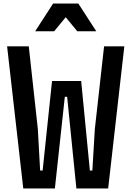

<svg xmlns="http://www.w3.org/2000/svg" viewBox="-20 -1061 740 1081"><path d="M142 -800 193 -335 206 -101H220L273 -605H437L486 -101H500L514 -335L566 -800H680L589 0H410L358 -516H345L289 0H111L20 -800ZM178 -885 279 -1041H421L522 -885H415L350 -964L285 -885Z"/></svg>

Font: Martian Mono Medium
Style: Regular
Weight: 500
Monospace: yes
Designer: Roman Shamin
Foundry: Evil Martians
Version: Version 1.000; ttfautohint (v1.8.4.7-5d5b)